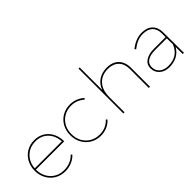

<svg xmlns="http://www.w3.org/2000/svg" viewBox="55 -1495 2248 2248"><g transform="rotate(-45 1178.5 -371.0)"><path d="M483.9 -95.2 498 -81.1Q461.9 -42 410.9 -21Q359.9 0 300.8 0Q230 0 173.6 -33.4Q117.2 -66.9 84.5 -126Q51.8 -185.1 51.8 -258.8Q51.8 -333 84.5 -392.1Q117.2 -451.2 173.6 -484.1Q230 -517.1 300.8 -517.1Q371.6 -517.1 426.3 -484.1Q481 -451.2 511 -392.1Q541 -333 541 -258.8H71.8Q71.8 -189.9 101.3 -135.5Q130.9 -81.1 182.9 -50.5Q234.9 -20 300.8 -20Q356.9 -20 404.5 -39.6Q452.1 -59.1 483.9 -95.2ZM73.2 -278.8H521Q514.2 -377 455.1 -437Q396 -497.1 300.8 -497.1Q238.8 -497.1 188.5 -469.5Q138.2 -441.9 107.7 -392.3Q77.1 -342.8 73.2 -278.8Z M1067.9 -448.2 1054.7 -434.1Q985.8 -497.1 892.1 -497.1Q826.2 -497.1 772.9 -466.6Q719.7 -436 689.7 -382.1Q659.7 -328.1 659.7 -258.8Q659.7 -189.9 689.7 -135.5Q719.7 -81.1 772.7 -50.5Q825.7 -20 892.1 -20Q945.3 -20 989.5 -39.6Q1033.7 -59.1 1065.9 -95.2L1079.1 -81.1Q1044.9 -42 996.3 -21Q947.8 0 892.1 0Q821.3 0 763.7 -33.4Q706.1 -66.9 673.3 -126Q640.6 -185.1 640.6 -258.8Q640.6 -333 673.3 -392.1Q706.1 -451.2 763.4 -484.1Q820.8 -517.1 892.1 -517.1Q942.9 -517.1 988.3 -499Q1033.7 -481 1067.9 -448.2Z M1702.6 -313V0H1682.6V-313Q1682.6 -399.9 1634 -448.5Q1585.4 -497.1 1499.5 -497.1Q1396.5 -495.1 1338.4 -430.7Q1280.3 -366.2 1280.3 -252.9V0H1260.7V-742.2H1280.3V-368.2Q1305.2 -438 1361.3 -477.1Q1417.5 -516.1 1499.5 -517.1Q1595.7 -517.1 1649.2 -463.1Q1702.6 -409.2 1702.6 -313Z M2243.7 -117.2Q2209.5 -58.1 2154.1 -29.1Q2098.6 0 2026.4 0Q1952.1 0 1905.3 -42Q1858.4 -84 1858.4 -148.9Q1858.4 -211.9 1909.9 -247.1Q1961.4 -282.2 2050.3 -282.2H2242.2V-345.2Q2241.2 -418.5 2199.7 -457.8Q2158.2 -497.1 2078.6 -497.1Q2029.8 -497.1 1986.1 -478.5Q1942.4 -460 1897.5 -424.8L1885.3 -440.9Q1981.4 -517.1 2078.6 -517.1Q2166.5 -517.1 2213.9 -470.9Q2261.2 -424.8 2262.2 -345.2L2264.6 0H2244.6ZM2243.7 -162.1 2242.2 -262.2H2050.3Q1968.3 -262.2 1923.3 -232.7Q1878.4 -203.1 1878.4 -148.9Q1878.4 -90.8 1918.9 -55.4Q1959.5 -20 2027.3 -20Q2105.5 -20 2159.4 -54Q2213.4 -87.9 2243.7 -162.1Z"/></g></svg>

Font: Montserrat
Style: Thin
Weight: 250
Designer: Julieta Ulanovsky
Foundry: Julieta Ulanovsky
Version: Version 1.000;PS 002.000;hotconv 1.0.70;makeotf.lib2.5.58329